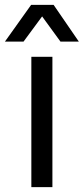

<svg xmlns="http://www.w3.org/2000/svg" viewBox="-64 -764 342 784"><path d="M64 0H150V-532H64ZM-44 -594H32L108 -697L183 -594H258L155 -744H63Z"/></svg>

Font: Ronzino
Style: Regular
Weight: 400
Designer: Nunzio Mazzaferro
Foundry: Collletttivo
Version: Version 1.000;Glyphs 3.3 (3337)